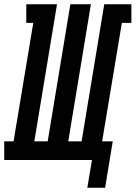

<svg xmlns="http://www.w3.org/2000/svg" viewBox="-65 -755 640 906"><path d="M347 131 369 0H-45V-88H-1L92 -647H59V-735H204L97 -88H160L267 -735H364L257 -88H320L427 -735H555V-647H510L417 -88H467L431 131Z"/></svg>

Font: Iosevka Curly Slab SmBdObl
Style: Regular
Weight: 600
Italic angle: -9°
Monospace: yes
Designer: Belleve Invis
Foundry: Belleve Invis
Version: Version 11.0.0; ttfautohint (v1.8.3)